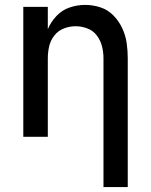

<svg xmlns="http://www.w3.org/2000/svg" viewBox="-20 -558 616 783"><path d="M402 205H501V-320Q501 -352 496.5 -383Q492 -414 478.5 -443Q465 -472 442.5 -495Q420 -518 389.5 -528Q359 -538 327 -538Q295 -538 264 -527.5Q233 -517 210 -492.5Q187 -468 175 -439V-530H75V0H175V-320Q175 -345 180.5 -369Q186 -393 201.5 -413Q217 -433 240.5 -442Q264 -451 288 -451Q313 -451 336.5 -442Q360 -433 375 -413Q390 -393 396 -369Q402 -345 402 -320Z"/></svg>

Font: Iosevka Sparkle Medium
Style: Regular
Weight: 500
Designer: Belleve Invis
Foundry: Belleve Invis
Version: Version 4.5.0; ttfautohint (v1.8.3)